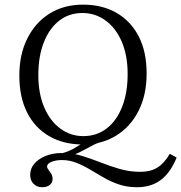

<svg xmlns="http://www.w3.org/2000/svg" viewBox="-20 -602 770 815"><path d="M159.7 192.7Q136.3 192.7 122.2 178.2Q108.1 163.7 108.1 140.3Q108.1 113.7 125.4 93.1Q142.7 72.6 173.4 60.1Q204 47.6 241.9 47.6Q284.7 46.8 325 58.9Q365.3 71 406 87.1Q446.8 103.2 488.7 115.3Q530.6 127.4 575.8 127.4Q618.5 127.4 648 109.3Q677.4 91.1 700.8 50.8L729.8 66.9Q704 130.6 662.9 161.7Q621.8 192.7 561.3 192.7Q519.4 192.7 485.1 181Q450.8 169.4 420.6 152Q390.3 134.7 362.1 117.7Q333.9 100.8 304.4 89.1Q275 77.4 242.7 77.4Q216.9 77.4 198.4 85.1Q179.8 92.7 179.8 104.8Q179.8 111.3 185.9 119Q191.9 126.6 197.6 135.9Q203.2 145.2 203.2 158.1Q203.2 173.4 191.1 183.1Q179 192.7 159.7 192.7ZM290.3 56.5 240.3 49.2Q266.9 42.7 287.5 31.5Q308.1 20.2 327.8 7.3Q347.6 -5.6 370.2 -16.5Q392.7 -27.4 422.6 -33.1L423.4 -4Q396.8 3.2 376.6 13.3Q356.5 23.4 337.1 34.3Q317.7 45.2 290.3 56.5ZM331.5 11.3Q250 11.3 189.1 -23.8Q128.2 -58.9 95.2 -124.2Q62.1 -189.5 62.1 -281.5Q62.1 -371.8 96.4 -439.5Q130.6 -507.3 191.1 -544.8Q251.6 -582.3 332.3 -582.3Q414.5 -582.3 475 -547.2Q535.5 -512.1 569 -447.2Q602.4 -382.3 602.4 -289.5Q602.4 -199.2 568.1 -131.5Q533.9 -63.7 473 -26.2Q412.1 11.3 331.5 11.3ZM333.9 -24.2Q391.1 -24.2 433.5 -57.3Q475.8 -90.3 498.8 -149.6Q521.8 -208.9 521.8 -287.1Q521.8 -366.9 496.8 -425Q471.8 -483.1 428.2 -514.9Q384.7 -546.8 329.8 -546.8Q272.6 -546.8 230.6 -513.7Q188.7 -480.6 165.7 -421.4Q142.7 -362.1 142.7 -283.9Q142.7 -204.8 167.7 -146.4Q192.7 -87.9 236.3 -56Q279.8 -24.2 333.9 -24.2Z"/></svg>

Font: Playfair 9pt Light
Style: Regular
Weight: 300
Designer: Claus Eggers Sørensen
Foundry: Claus Eggers Sørensen
Version: Version 2.001;gftools[0.9.30]